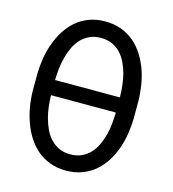

<svg xmlns="http://www.w3.org/2000/svg" viewBox="-109 -811 817 909"><g transform="rotate(15 300.0 -356.0)"><path d="M543.9 -314.5V-395.5Q543.5 -433.6 537.4 -472.7Q531.2 -511.7 518.6 -547.9Q505.4 -584 485.6 -615.5Q465.8 -647 438.5 -670.4Q411.1 -693.8 375.5 -707.3Q339.8 -720.7 295.9 -720.7Q252 -720.7 216.6 -707.3Q181.2 -693.8 153.8 -670.4Q126.5 -646.5 106.7 -615Q86.9 -583.5 74.2 -547.4Q61 -511.2 54.9 -472.4Q48.8 -433.6 48.3 -395.5V-314.5Q48.8 -276.4 55.2 -237.8Q61.5 -199.2 74.7 -163.1Q87.4 -127 107.4 -95.5Q127.4 -64 154.8 -40.5Q182.1 -17.1 217.5 -3.7Q252.9 9.8 296.9 9.8Q340.8 9.8 376.2 -3.7Q411.6 -17.1 439 -40.5Q466.3 -64 486.1 -95.2Q505.9 -126.5 518.6 -162.6Q531.2 -198.7 537.4 -237.5Q543.5 -276.4 543.9 -314.5ZM137.2 -391.1V-396.5Q137.7 -421.4 140.9 -449Q144 -476.6 151.4 -503.9Q158.2 -530.8 169.9 -555.4Q181.6 -580.1 199.2 -599.1Q216.8 -617.7 240.7 -628.9Q264.6 -640.1 295.9 -640.1Q327.6 -640.1 351.6 -629.2Q375.5 -618.2 393.1 -599.6Q410.6 -580.6 422.4 -555.9Q434.1 -531.2 441.4 -504.4Q448.2 -477.1 451.2 -449.5Q454.1 -421.9 454.6 -396.5V-391.1ZM454.6 -316.9V-314.5Q454.1 -289.1 451.4 -261.2Q448.7 -233.4 441.9 -206.5Q434.6 -179.2 423.1 -154.5Q411.6 -129.9 394.5 -111.3Q377 -92.3 352.8 -81.1Q328.6 -69.8 296.9 -69.8Q265.1 -69.8 241.2 -81.1Q217.3 -92.3 199.7 -111.3Q182.1 -129.9 170.4 -154.8Q158.7 -179.7 151.4 -207Q144 -233.9 140.9 -261.7Q137.7 -289.6 137.2 -314.5V-316.9Z"/></g></svg>

Font: RobotoMono Nerd Font
Style: Regular
Weight: 400
Monospace: yes
Designer: Google
Version: Version 3.000;Nerd Fonts 3.2.1